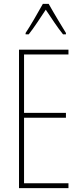

<svg xmlns="http://www.w3.org/2000/svg" viewBox="-20 -970 421 990"><path d="M231 -950H201C177 -906 133 -831 112 -800V-793H128C155 -826 191 -883 216 -920C243 -880 277 -827 305 -793H320V-800C308 -819 257 -903 231 -950ZM333 0V-25H104V-363H320V-388H104V-689H333V-714H78V0Z"/></svg>

Font: Noto Sans Arabic UI XCn Th
Style: Regular
Weight: 100
Width: 2
Designer: Monotype Design Team, Nadine Chahine and Nizar Qandah
Foundry: Monotype Imaging Inc.
Version: Version 2.010